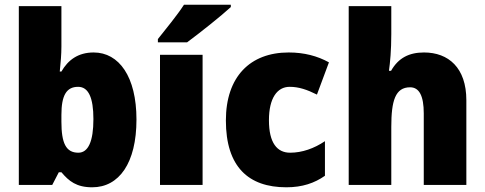

<svg xmlns="http://www.w3.org/2000/svg" viewBox="-20 -786 2060 816"><path d="M241 -588V-760H60V0H202L230 -54H241C273 -16 305 10 372 10C486 10 560 -93 560 -278C560 -460 486 -563 378 -563C312 -563 269 -531 241 -482H234C238 -520 241 -556 241 -588ZM312 -417C356 -417 377 -371 377 -280C377 -185 355 -137 313 -137C260 -137 241 -178 241 -269V-298C241 -380 262 -417 312 -417Z M961 -756V-766H762C733 -721 685 -663 651 -620V-606H775C828 -645 921 -719 961 -756ZM841 0V-553H660V0Z M1197 10C1265 10 1317 -8 1361 -39V-186C1315 -155 1264 -137 1213 -137C1158 -137 1123 -178 1123 -275C1123 -369 1158 -417 1211 -417C1250 -417 1285 -405 1327 -384L1378 -521C1329 -548 1273 -563 1207 -563C1043 -563 940 -460 940 -274C940 -77 1036 10 1197 10Z M1643 -641V-760H1462V0H1643V-247C1643 -358 1660 -415 1723 -415C1762 -415 1781 -378 1781 -304V0H1962V-360C1962 -498 1886 -563 1782 -563C1719 -563 1673 -540 1642 -485H1633C1638 -520 1643 -572 1643 -641Z"/></svg>

Font: Noto Sans Georgian SemiCondensed Black
Style: Regular
Weight: 900
Width: 4
Designer: Monotype Design Team, Akaki Razmadze
Foundry: Google LLC
Version: Version 2.005